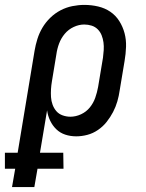

<svg xmlns="http://www.w3.org/2000/svg" viewBox="-74 -548 594 783"><path d="M-25 215 -12 140H-54V75H-2L67 -341Q71 -365 78.5 -389Q86 -413 99 -435Q112 -457 131 -475.5Q150 -494 173 -506Q196 -518 221 -523Q246 -528 270 -528Q299 -528 326.5 -521.5Q354 -515 376 -500Q398 -485 412.5 -462Q427 -439 434 -412.5Q441 -386 440 -357Q439 -328 434 -299L414 -179Q411 -157 404.5 -134.5Q398 -112 387 -91Q376 -70 361 -51Q346 -32 325.5 -18Q305 -4 282 2Q259 8 237 8Q213 8 192 1Q171 -6 155.5 -21Q140 -36 130.5 -56Q121 -76 118 -98L89 75H184L185 140H79L66 215ZM213 -72Q235 -72 256.5 -82Q278 -92 292.5 -110Q307 -128 314.5 -149.5Q322 -171 326 -193L346 -313Q348 -328 349 -344Q350 -360 348 -375Q346 -390 340.5 -404Q335 -418 324.5 -428.5Q314 -439 299.5 -443.5Q285 -448 270 -448H269Q248 -448 226.5 -438Q205 -428 190 -410Q175 -392 167 -370.5Q159 -349 156 -327L138 -218Q135 -201 134 -184.5Q133 -168 134 -152Q135 -136 140.5 -121Q146 -106 156 -94.5Q166 -83 181.5 -77.5Q197 -72 213 -72Z"/></svg>

Font: Iosevka Curly Slab Medium
Style: Italic
Weight: 500
Italic angle: -9°
Monospace: yes
Designer: Belleve Invis
Foundry: Belleve Invis
Version: Version 22.1.2; ttfautohint (v1.8.4)